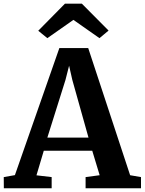

<svg xmlns="http://www.w3.org/2000/svg" viewBox="-34 -1004 772 1024"><path d="M45.5 -70 282.5 -747.5H436.5L660 -69.5L718 -59.5V0H422.5V-59.5L497.5 -69.5L458 -200H199.5L160.5 -69L241.5 -59.5V0H-13.5L-14 -59.5ZM438 -270 351.5 -578.5 334.5 -653.5 315 -577 218.5 -270ZM312.5 -984.5H402.5L545 -841L496.5 -800.5L357.5 -898L218.5 -800.5L170 -840Z"/></svg>

Font: Merriweather
Style: Bold
Weight: 700
Designer: Eben Sorkin
Foundry: Eben Sorkin
Version: Version 2.100; ttfautohint (v1.7.19-72a1) -l 8 -r 50 -G 200 